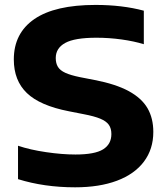

<svg xmlns="http://www.w3.org/2000/svg" viewBox="-20 -770 696 799"><path d="M55 -24.5V-163.5Q105.5 -146.5 172 -136.8Q238.5 -127 294 -127Q374.5 -127 409 -148.5Q443.5 -170 443.5 -212Q443.5 -235.5 433 -250.5Q422.5 -265.5 397.5 -276Q372.5 -286.5 327.5 -295L266.5 -307Q146 -330.5 91.8 -382.8Q37.5 -435 37.5 -522.5Q37.5 -632 123.2 -690.8Q209 -749.5 377.5 -749.5Q489 -749.5 578.5 -725.5V-586Q538 -598.5 485.8 -605.8Q433.5 -613 381.5 -613Q290.5 -613 251.2 -591.2Q212 -569.5 212 -528.5Q212 -506.5 221 -491.8Q230 -477 251.8 -467Q273.5 -457 312.5 -449L374 -437Q462 -420 515.8 -390.8Q569.5 -361.5 593.8 -319.8Q618 -278 618 -221Q618 -149.5 579 -97.5Q540 -45.5 466.8 -18Q393.5 9.5 292.5 9.5Q164 9.5 55 -24.5Z"/></svg>

Font: Encode Sans Expanded
Style: Bold
Weight: 700
Width: 7
Designer: Multiple Designers
Foundry: Impallari Type
Version: Version 2.000